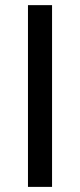

<svg xmlns="http://www.w3.org/2000/svg" viewBox="-20 -731 312 751"><path d="M183.6 -710.9V0H89.4V-710.9Z"/></svg>

Font: Vazirmatn RD UI
Style: Regular
Weight: 400
Designer: Saber Rastikerdar
Foundry: Saber Rastikerdar
Version: Version 33.003